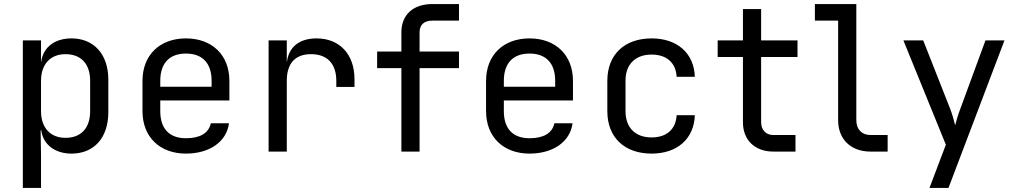

<svg xmlns="http://www.w3.org/2000/svg" viewBox="-20 -750 5040 950"><path d="M334 -560C251 -560 194 -517 184 -445H183V-550H93V180H183V20L181 -105H184C194 -34 252 10 334 10C445 10 516 -68 516 -195V-356C516 -482 444 -560 334 -560ZM426 -200C426 -115 380 -68 304 -68C230 -68 183 -117 183 -200V-350C183 -433 230 -482 304 -482C380 -482 426 -435 426 -350Z M1115 -350C1115 -477 1030 -560 900 -560C770 -560 685 -477 685 -350V-200C685 -73 770 10 900 10C1016 10 1101 -48 1113 -140H1023C1013 -91 969 -66 900 -66C818 -66 773 -113 773 -200V-253H1115ZM773 -350C773 -437 818 -485 900 -485C982 -485 1027 -437 1027 -350V-321H773Z M1546 -560C1462 -560 1409 -518 1400 -445H1399V-550H1309V0H1399V-350C1399 -437 1441 -482 1519 -482C1600 -482 1644 -434 1644 -350V-320H1734V-358C1734 -482 1660 -560 1546 -560Z M2056 0V-413H2251V-495H2056V-590C2056 -628 2079 -648 2120 -648H2251V-730H2120C2024 -730 1966 -677 1966 -590V-495H1846V-413H1966V0Z M2815 -350C2815 -477 2730 -560 2600 -560C2470 -560 2385 -477 2385 -350V-200C2385 -73 2470 10 2600 10C2716 10 2801 -48 2813 -140H2723C2713 -91 2669 -66 2600 -66C2518 -66 2473 -113 2473 -200V-253H2815ZM2473 -350C2473 -437 2518 -485 2600 -485C2682 -485 2727 -437 2727 -350V-321H2473Z M3204 10C3331 10 3414 -63 3418 -180H3328C3324 -110 3278 -70 3204 -70C3125 -70 3075 -117 3075 -200V-351C3075 -433 3125 -480 3204 -480C3278 -480 3324 -440 3328 -370H3418C3414 -487 3331 -560 3204 -560C3071 -560 2985 -481 2985 -350V-200C2985 -69 3071 10 3204 10Z M3916 0V-82H3806C3770 -82 3746 -107 3746 -145V-468H3926V-550H3746V-705H3656V-550H3531V-468H3656V-145C3656 -57 3715 0 3806 0Z M4372 0V-82H4287C4244 -82 4217 -110 4217 -155V-730H4012V-648H4127V-155C4127 -61 4190 0 4287 0Z M4673 180 4950 -550H4856L4731 -210C4722 -187 4711 -151 4706 -130C4701 -151 4691 -187 4682 -210L4548 -550H4450L4660 -34L4579 180Z"/></svg>

Font: Tekne LDO
Style: Regular
Weight: 400
Monospace: yes
Designer: Alessio Laiso, Mario Rullo, Paolo Rosset
Foundry: Alessio Laiso
Version: Version 1.000;hotconv 1.0.109;makeotfexe 2.5.65596